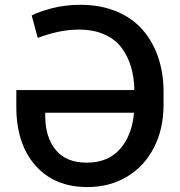

<svg xmlns="http://www.w3.org/2000/svg" viewBox="-20 -757 737 787"><path d="M310.5 -737.3Q392.1 -737.3 457.3 -710.2Q522.5 -683.1 564.5 -635Q606.4 -586.9 628.4 -522.2Q650.4 -457.5 650.4 -380.9V-327.6Q650.4 -229.5 611.3 -152.6Q572.3 -75.7 501 -33Q429.7 9.8 337.9 9.8Q203.1 9.8 125 -78.9Q46.9 -167.5 46.9 -319.8V-387.7H530.8Q529.8 -439.9 516.8 -483.6Q503.9 -527.3 477.8 -562Q451.7 -596.7 407.2 -616.2Q362.8 -635.7 303.2 -635.7Q223.6 -635.7 134.8 -601.6L109.9 -693.4Q137.7 -708.5 191.9 -722.9Q246.1 -737.3 310.5 -737.3ZM529.3 -294.9H165.5V-279.3Q166 -194.3 208.5 -142.3Q251 -90.3 335.4 -90.3Q422.9 -90.3 472.2 -146.5Q521.5 -202.6 529.3 -294.9Z"/></svg>

Font: Karasuma Gothic
Style: Regular
Weight: 500
Designer: Rasmus Andersson / Ryoko Nishizuka
Foundry: Genbu
Version: Version 1.00